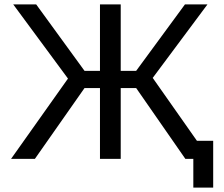

<svg xmlns="http://www.w3.org/2000/svg" viewBox="-20 -720 1016 870"><path d="M138 0 363 -321H433V0H527V-321H597L820 0H930L672 -367L920 -700H818L597 -399H527V-700H433V-399H363L144 -700H40L288 -364L30 0ZM946 130V-82H856V130Z"/></svg>

Font: Golos Text VF
Style: Regular
Weight: 400
Designer: A.Korolkova, Vitaly Kuzmin
Foundry: ParaType Ltd
Version: Version 2.003